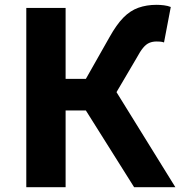

<svg xmlns="http://www.w3.org/2000/svg" viewBox="-20 -776 747 796"><path d="M89 0V-743H252V-449H336L434 -622Q463 -674 491.5 -703Q520 -732 554 -744Q588 -756 629 -756Q644 -756 660 -754Q676 -752 688 -747L660 -600Q652 -603 643 -603.5Q634 -604 629 -604Q613 -604 599.5 -598.5Q586 -593 573.5 -578Q561 -563 546 -535L463 -394L707 0H536L336 -318H252V0Z"/></svg>

Font: Noto Sans JP ExtraBold
Style: Regular
Weight: 800
Designer: Ryoko NISHIZUKA  (kana, bopomofo & ideographs); Paul D. Hunt (Latin, Greek & Cyrillic); Sandoll Communications , Soo-you
Foundry: Adobe
Version: Version 2.004-H2;hotconv 1.0.118;makeotfexe 2.5.65603